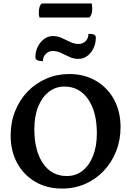

<svg xmlns="http://www.w3.org/2000/svg" viewBox="-20 -1086 764 1118"><path d="M342 12Q252 12 184.5 -28Q117 -68 79.5 -137.5Q42 -207 42 -297Q42 -374 68 -439Q94 -504 140.5 -552.5Q187 -601 249.5 -628Q312 -655 383 -655Q472 -655 539.5 -615Q607 -575 644.5 -505.5Q682 -436 682 -346Q682 -271 656.5 -206Q631 -141 585 -92Q539 -43 477 -15.5Q415 12 342 12ZM369 -61Q422 -61 461 -92Q500 -123 522 -179Q544 -235 544 -309Q544 -435 493 -508.5Q442 -582 355 -582Q304 -582 264.5 -551.5Q225 -521 202.5 -465.5Q180 -410 180 -334Q180 -208 230.5 -134.5Q281 -61 369 -61ZM287 -789Q264 -789 247 -772.5Q230 -756 230 -730Q186 -730 186 -753Q186 -786 200 -814Q214 -842 237 -859Q260 -876 288 -876Q316 -876 340.5 -864.5Q365 -853 389 -841.5Q413 -830 438 -830Q462 -830 478.5 -846.5Q495 -863 495 -889Q518 -889 528 -884Q538 -879 538 -867Q538 -833 524.5 -805Q511 -777 488 -760Q465 -743 436 -743Q409 -743 384.5 -754.5Q360 -766 336 -777.5Q312 -789 287 -789ZM500 -984H210Q206 -993 206 -1013Q206 -1051 223 -1066H514Q515 -1061 516 -1053Q517 -1045 517 -1036Q517 -999 500 -984Z"/></svg>

Font: Petrona
Style: Bold
Weight: 700
Designer: Ringo R. Seeber
Foundry: Ringo R. Seeber
Version: Version 2.001; ttfautohint (v1.8.3)